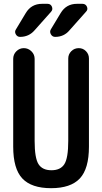

<svg xmlns="http://www.w3.org/2000/svg" viewBox="-20 -985 540 1015"><path d="M271.5 -790Q256.8 -790 249 -803.7Q241.2 -817.4 249 -830.1L300.8 -916Q330.1 -964.8 386.7 -964.8H416Q432.6 -964.8 439.5 -949.7Q446.3 -934.6 434.6 -922.9L347.7 -825.2Q318.4 -790 271.5 -790ZM231.4 -964.8Q248 -964.8 254.4 -949.7Q260.7 -934.6 250 -922.9L163.1 -825.2Q132.8 -790 85.9 -790Q71.3 -790 63.5 -803.7Q55.7 -817.4 64.5 -830.1L116.2 -916Q145.5 -964.8 202.1 -964.8ZM49.8 -210V-673.8Q49.8 -697.3 66.4 -713.9Q83 -730.5 106 -730.5Q128.9 -730.5 146 -713.9Q163.1 -697.3 163.1 -673.8V-240.2Q163.1 -149.4 183.6 -117.2Q204.1 -85 252 -85Q299.8 -85 320.3 -117.2Q340.8 -149.4 340.8 -240.2V-675.8Q340.8 -698.2 356.9 -714.4Q373 -730.5 396.5 -730.5Q418.9 -730.5 434.6 -714.4Q450.2 -698.2 450.2 -675.8V-210Q450.2 -92.8 401.9 -41.5Q353.5 9.8 250 9.8Q146.5 9.8 98.1 -41.5Q49.8 -92.8 49.8 -210Z"/></svg>

Font: Rounded Mgen+ 1m medium
Style: Regular
Weight: 500
Designer: [Source Han Sans]
Ryoko NISHIZUKA  (kana & ideographs); Paul D. Hunt (Latin, Greek & Cyrillic); Wenlong ZHANG  (bopomofo
Version: Version 1.059.20150602